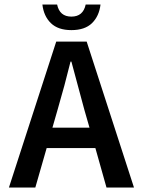

<svg xmlns="http://www.w3.org/2000/svg" viewBox="-20 -840 640 860"><path d="M457 0 407.2 -176.8H189L138.2 0H20L231.9 -653.8H368.2L580.1 0ZM214.8 -268.1H380.9L357.9 -348.1Q334 -435.1 299.8 -564H295.9Q270 -458 237.8 -348.1ZM363.8 -819.8H430.2Q424.3 -768.1 392.1 -736.3Q359.9 -705.1 299.8 -705.1Q240.2 -705.1 208 -736.3Q175.8 -767.6 169.9 -819.8H235.8Q247.1 -765.6 299.8 -765.6Q352.5 -765.6 363.8 -819.8Z"/></svg>

Font: SourceCodePro-Semibold
Style: Regular
Weight: 600
Monospace: yes
Designer: Paul D. Hunt
Foundry: Adobe Systems Incorporated
Version: Version 1.009;PS 1.000;hotconv 1.0.70;makeotf.lib2.5.5900